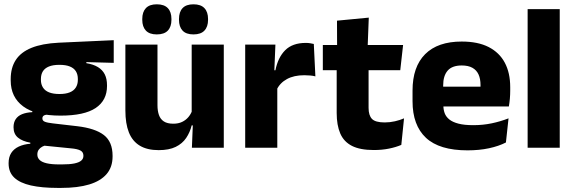

<svg xmlns="http://www.w3.org/2000/svg" viewBox="-20 -704 2739 915"><path d="M268.5 -153Q150 -153 90.5 -197Q31 -241 31 -320.5V-327Q31 -381 55.2 -418.2Q79.5 -455.5 130 -476Q180.5 -496.5 259.5 -500.5L522 -512.5V-404.5L391.5 -408V-403Q425 -397.5 446.8 -384.2Q468.5 -371 479.2 -349.8Q490 -328.5 490 -297.5V-294Q490 -225.5 435.8 -189.2Q381.5 -153 268.5 -153ZM261 79.5H276Q312 79.5 334.2 75Q356.5 70.5 367 61.5Q377.5 52.5 377.5 39V38Q377.5 20.5 362.8 13Q348 5.5 318.5 3L173.5 -11.5L207 -13.5Q192 -11 181.2 -5Q170.5 1 164.2 10Q158 19 158 32V33Q158 48 169 58.5Q180 69 202.8 74.2Q225.5 79.5 261 79.5ZM253.5 191.5Q179.5 191.5 127.2 179.8Q75 168 48 142.5Q21 117 21 75V73Q21 44.5 33.5 25Q46 5.5 69.5 -5.5Q93 -16.5 124.5 -19V-24Q86 -31 65.2 -48.5Q44.5 -66 44.5 -97.5V-98Q44.5 -120.5 54.8 -136Q65 -151.5 85 -159.8Q105 -168 134 -169.5V-186L247 -157.5L214 -158Q196.5 -158 189.2 -153.5Q182 -149 182 -140V-139.5Q182 -128.5 193.8 -123.8Q205.5 -119 232 -116L348.5 -102.5Q433.5 -92.5 475 -60.5Q516.5 -28.5 516.5 38.5V41.5Q516.5 92.5 487.8 125.8Q459 159 404.8 175.2Q350.5 191.5 272.5 191.5ZM263.5 -256Q293 -256 312.2 -263.8Q331.5 -271.5 341.2 -286.8Q351 -302 351 -323.5V-328Q351 -349.5 341.5 -364.5Q332 -379.5 312.8 -387.2Q293.5 -395 263.5 -395H263Q232.5 -395 213 -387Q193.5 -379 184.2 -364Q175 -349 175 -327.5V-323.5Q175 -302 184.8 -286.8Q194.5 -271.5 214 -263.8Q233.5 -256 263.5 -256Z M730.5 -491.5V-202.5Q730.5 -175.5 737.5 -155.8Q744.5 -136 761 -125.2Q777.5 -114.5 806 -114.5Q830 -114.5 847.8 -123Q865.5 -131.5 877.8 -146Q890 -160.5 896 -178L919.5 -106.5H893.5Q885.5 -73.5 867.2 -46.5Q849 -19.5 817.2 -4Q785.5 11.5 736 11.5Q681.5 11.5 646.2 -9.8Q611 -31 594.2 -73Q577.5 -115 577.5 -178V-491.5ZM1046.5 -491.5V0H894.5L899.5 -123L893.5 -137V-491.5ZM727 -540Q692.5 -540 675.2 -558.2Q658 -576.5 658 -609.5V-613.5Q658 -647 675.2 -665.2Q692.5 -683.5 727 -683.5Q762.5 -683.5 779.8 -665.2Q797 -647 797 -613.5V-609.5Q797 -576.5 779.8 -558.2Q762.5 -540 727 -540ZM902 -540Q867 -540 850 -558.2Q833 -576.5 833 -609.5V-613.5Q833 -647 850 -665.2Q867 -683.5 902 -683.5Q937 -683.5 954.2 -665.2Q971.5 -647 971.5 -613.5V-609.5Q971.5 -576.5 954.2 -558.2Q937 -540 902 -540Z M1298.5 -276 1256.5 -369H1292.5Q1304.5 -430 1339.2 -464.8Q1374 -499.5 1437.5 -499.5Q1448.5 -499.5 1457.8 -498Q1467 -496.5 1475.5 -494.5L1483 -340Q1472.5 -343 1458.5 -344.2Q1444.5 -345.5 1430 -345.5Q1381 -345.5 1347.5 -327.2Q1314 -309 1298.5 -276ZM1148.5 0V-491.5H1292.5L1286 -334.5L1301.5 -332.5V0Z M1761.5 11Q1696 11 1657.2 -8.8Q1618.5 -28.5 1601.5 -68Q1584.5 -107.5 1584.5 -165.5V-440H1736.5V-190Q1736.5 -154 1752.8 -137.2Q1769 -120.5 1813.5 -120.5Q1838 -120.5 1862 -126Q1886 -131.5 1905.5 -140L1892.5 -13.5Q1867 -2.5 1833.8 4.2Q1800.5 11 1761.5 11ZM1518.5 -369.5V-489.5H1901L1887.5 -369.5ZM1586.5 -478.5 1586 -605.5 1737.5 -620 1732 -478.5Z M2208 12.5Q2074 12.5 2010 -47.2Q1946 -107 1946 -221.5V-272.5Q1946 -385.5 2006 -445.8Q2066 -506 2180.5 -506Q2257.5 -506 2308.8 -479.8Q2360 -453.5 2385.8 -405Q2411.5 -356.5 2411.5 -288.5V-272Q2411.5 -253 2409.8 -233.2Q2408 -213.5 2405 -196.5H2267Q2269 -225.5 2269.5 -251.2Q2270 -277 2270 -298Q2270 -328.5 2260.5 -349.2Q2251 -370 2231.2 -381Q2211.5 -392 2180.5 -392Q2134.5 -392 2113.2 -367.2Q2092 -342.5 2092 -297V-252L2093 -235.5V-200.5Q2093 -181.5 2099.2 -164.5Q2105.5 -147.5 2121.2 -134.8Q2137 -122 2164.8 -114.8Q2192.5 -107.5 2235.5 -107.5Q2281 -107.5 2323 -116.2Q2365 -125 2403.5 -140L2391 -25Q2357 -7.5 2310.5 2.5Q2264 12.5 2208 12.5ZM2027 -196.5V-291H2374V-196.5Z M2494.5 0V-660.5H2647.5V0Z"/></svg>

Font: Anek Tamil Medium
Style: Bold
Weight: 700
Version: Version 1.003